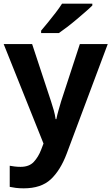

<svg xmlns="http://www.w3.org/2000/svg" viewBox="-20 -786 607 1046"><path d="M0 -546H155L258 -234Q266 -210 273 -185Q280 -160 283 -137H287Q291 -158 298.5 -184Q306 -210 313 -234L415 -546H567L343 52Q309 142 256.5 191Q204 240 109 240Q84 240 65.5 237.5Q47 235 33 232V117Q44 119 59.5 121Q75 123 92 123Q139 123 164 96Q189 69 204 30L217 -4ZM483 -756Q469 -742 446 -722Q423 -702 397 -680Q371 -658 345.5 -638.5Q320 -619 301 -606H204V-619Q220 -638 241 -663.5Q262 -689 283 -716.5Q304 -744 318 -766H483Z"/></svg>

Font: Noto Sans Syriac
Style: Bold
Weight: 700
Designer: Patrick Giasson and the Monotype Design Team
Foundry: Monotype Imaging Inc.
Version: Version 3.000; ttfautohint (v1.8.4.7-5d5b)